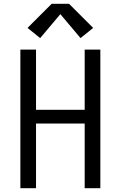

<svg xmlns="http://www.w3.org/2000/svg" viewBox="-20 -998 640 1018"><path d="M88 0V-735H171V-416H429V-735H512V0H429V-343H171V0ZM407 -796 300 -923 193 -796 126 -850 254 -978H346L474 -850Z"/></svg>

Font: Zed Sans Extended
Style: Regular
Weight: 400
Width: 7
Designer: Belleve Invis
Foundry: Belleve Invis
Version: Version 1.0.0; ttfautohint (v1.8.4)